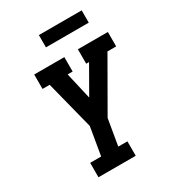

<svg xmlns="http://www.w3.org/2000/svg" viewBox="-218 -1046 1050 1165"><g transform="rotate(-30 306.5 -464.0)"><path d="M123 0V-101H200L233 -296L147 -634H97V-735H308V-634H273L316 -447L423 -634H403V-735H613V-634H552L351 -284L320 -101H384V0ZM241 -842V-928H541V-842Z"/></g></svg>

Font: Iosevka Etoile Oblique
Style: Bold
Weight: 700
Italic angle: -9°
Designer: Belleve Invis
Foundry: Belleve Invis
Version: Version 15.5.2; ttfautohint (v1.8.4)